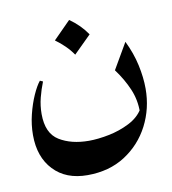

<svg xmlns="http://www.w3.org/2000/svg" viewBox="-61 -352 512 572"><g transform="rotate(-10 195.5 -65.5)"><path d="M338.9 -204.6Q357.4 -167 365.7 -128.9Q374 -90.8 374 -57.1Q374 2.9 347.7 54Q321.3 105 273.2 136Q225.1 167 159.2 167Q94.2 167 56.9 127.4Q19.5 87.9 19.5 21.5Q19.5 -9.8 27.1 -40.5Q34.7 -71.3 45.9 -96.4Q57.1 -121.6 67.9 -134.8L76.7 -130.9Q67.9 -108.9 61.8 -85Q55.7 -61 55.7 -36.1Q55.7 22.5 91.8 44.7Q127.9 66.9 181.2 66.9Q208 66.9 241.5 60.3Q274.9 53.7 304.2 38.8Q333.5 23.9 347.7 0L345.2 9.8Q345.7 -27.8 331.5 -61Q317.4 -94.2 293.5 -126.5ZM185.1 -297.9Q217.3 -275.4 237.8 -245.1L185.1 -192.9Q174.8 -208 161.6 -220.9Q148.4 -233.9 132.8 -245.1Z"/></g></svg>

Font: Lateef Medium
Style: Regular
Weight: 500
Designer: SIL International
Foundry: SIL International
Version: Version 4.200